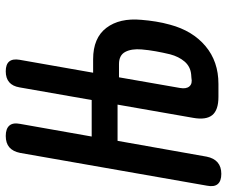

<svg xmlns="http://www.w3.org/2000/svg" viewBox="-109 -699 790 668"><g transform="rotate(-90 286.0 -365.0)"><path d="M256 -351H130L75 -41Q70 -16 55 -3Q40 10 15 10Q-10 10 -20.5 -2.5Q-31 -15 -26 -40L88 -690Q93 -715 107.5 -727.5Q122 -740 147 -740Q172 -740 183 -727.5Q194 -715 189 -690L145 -441H272L316 -692Q320 -716 334 -728Q348 -740 372 -740Q396 -740 406 -728Q416 -716 412 -692L367 -436H414Q488 -436 523 -390Q558 -344 551 -268Q549 -243 545 -218Q541 -193 534 -168Q513 -90 459.5 -45Q406 0 328 0H283Q237 0 219.5 -21.5Q202 -43 210 -88ZM314 -134Q310 -112 319.5 -101Q329 -90 349 -94L362 -95Q389 -98 406 -118Q423 -138 431 -168Q437 -193 441.5 -218Q446 -243 448 -267Q451 -302 439.5 -324Q428 -346 397 -346H351Z"/></g></svg>

Font: Maple Mono SemiBold
Style: Italic
Weight: 600
Italic angle: -10°
Monospace: yes
Designer: subframe7536
Version: Version 7.000